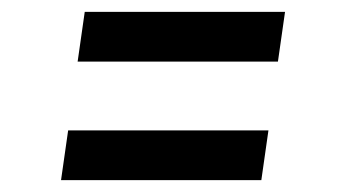

<svg xmlns="http://www.w3.org/2000/svg" viewBox="-20 -434 584 324"><path d="M111 -330H449L461 -414H123ZM83 -130H421L433 -214H95Z"/></svg>

Font: Mohave
Style: Italic
Weight: 400
Italic angle: -8°
Designer: Gumpita Rahayu
Foundry: Tokotype
Version: Version 2.002;PS 002.002;hotconv 1.0.88;makeotf.lib2.5.64775